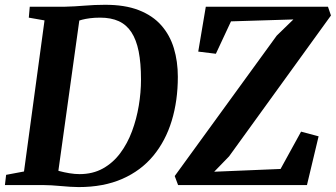

<svg xmlns="http://www.w3.org/2000/svg" viewBox="-30 -771 1398 800"><path d="M94 -743H240Q280.5 -744 322.8 -747.5Q365 -751 406 -751Q489.5 -751.5 548 -728.8Q606.5 -706 642.2 -665.2Q678 -624.5 694.5 -569.8Q711 -515 711 -451Q711 -351.5 685.5 -267.8Q660 -184 608.8 -122Q557.5 -60 479.8 -25.8Q402 8.5 297.5 8.5Q281 8.5 262.2 7.2Q243.5 6 223.8 4.2Q204 2.5 184.8 1.2Q165.5 0 147.5 0H-9.5L-4.5 -42.5L70 -56.5L155.5 -686L90 -697.5ZM208.5 -25.5 193.5 -66.5Q200 -63 218.2 -58Q236.5 -53 259.2 -49.2Q282 -45.5 301.5 -45.5Q356.5 -45.5 398.8 -69Q441 -92.5 471 -132.8Q501 -173 520 -224Q539 -275 548.2 -330.5Q557.5 -386 557.5 -439.5Q557.5 -508 547.8 -556.8Q538 -605.5 517.5 -636.8Q497 -668 464.8 -682.8Q432.5 -697.5 387.5 -697.5Q363.5 -697.5 344.8 -695Q326 -692.5 312.5 -689Q299 -685.5 290.5 -681.5L304 -711ZM712 0 698 -37.5 1123 -622.5 1192.5 -690 932.5 -682 869.5 -547 796 -556 827.5 -743H1336.5L1349 -706.5L924.5 -119.5L862.5 -55.5L1139 -67L1224.5 -222.5L1297.5 -203L1249 0Z"/></svg>

Font: Merriweather 36pt
Style: Bold Italic
Weight: 700
Italic angle: -7.8°
Version: Version 2.101